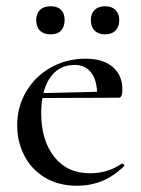

<svg xmlns="http://www.w3.org/2000/svg" viewBox="-20 -583 451 615"><path d="M371 -59Q374 -59 377 -55.5Q380 -52 377 -50Q342 -17 305.5 -2.5Q269 12 227 12Q167 12 123.5 -14.5Q80 -41 57.5 -85.5Q35 -130 35 -181Q35 -240 63.5 -289Q92 -338 142.5 -366.5Q193 -395 254 -395Q310 -395 341 -368.5Q372 -342 372 -296Q372 -270 361 -270L116 -269Q112 -249 112 -220Q112 -134 153.5 -81Q195 -28 268 -28Q326 -28 370 -59ZM119 -285 291 -289Q289 -330 270.5 -352.5Q252 -375 219 -375Q181 -375 155.5 -351.5Q130 -328 119 -285ZM96 -519Q96 -539 108 -551Q120 -563 142 -563Q164 -563 175.5 -551.5Q187 -540 187 -519Q187 -497 175.5 -485Q164 -473 142 -473Q120 -473 108 -485Q96 -497 96 -519ZM271 -519Q271 -539 283 -551Q295 -563 317 -563Q338 -563 350 -551Q362 -539 362 -519Q362 -497 350 -485Q338 -473 317 -473Q295 -473 283 -485Q271 -497 271 -519Z"/></svg>

Font: Cormorant Infant Medium
Style: Regular
Weight: 500
Designer: Christian Thalmann (Catharsis Fonts)
Version: Version 3.000